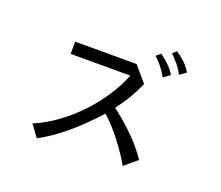

<svg xmlns="http://www.w3.org/2000/svg" viewBox="-120 -893 1240 1077"><g transform="rotate(20 500.0 -354.0)"><path d="M698 -9Q682 -39 659 -72.5Q636 -106 611.5 -138Q587 -170 560 -199.5Q533 -229 507 -252Q431 -167 351 -99.5Q271 -32 192 10L141 -60Q214 -91 280 -139.5Q346 -188 401 -247Q456 -306 498 -371Q540 -436 565 -500H209V-573H576L654 -482Q636 -440 610.5 -396Q585 -352 547 -301Q608 -255 669 -196Q730 -137 773 -72ZM739 -552Q709 -609 660 -653L686 -675Q712 -656 735.5 -634Q759 -612 778 -581ZM820 -597Q805 -627 784.5 -651.5Q764 -676 742 -698L765 -718Q794 -699 816.5 -677Q839 -655 858 -625Z"/></g></svg>

Font: NanumGothicCoding
Style: Regular
Weight: 400
Monospace: yes
Designer: Kwon Bruce; Nicolas Noh; Sung-woo Choi; Go-un Cha; Soo-hyun Park;
Foundry: NHN Corporation
Version: Version 2.000;PS 1;hotconv 1.0.49;makeotf.lib2.0.14853